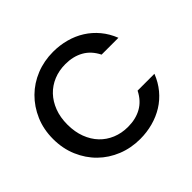

<svg xmlns="http://www.w3.org/2000/svg" viewBox="-166 -902 1105 1105"><g transform="rotate(-45 386.5 -349.0)"><path d="M37 -349Q37 -427 65 -492Q93 -557 141 -604.5Q189 -652 253.5 -678Q318 -704 392 -704Q446 -704 496 -690.5Q546 -677 588 -650.5Q630 -624 662.5 -585Q695 -546 715 -495H578Q550 -551 502.5 -577.5Q455 -604 392 -604Q340 -604 296.5 -586Q253 -568 221.5 -535Q190 -502 172 -455Q154 -408 154 -349Q154 -290 172 -242.5Q190 -195 221.5 -162Q253 -129 296.5 -111Q340 -93 392 -93Q455 -93 502.5 -119.5Q550 -146 578 -202H715Q695 -151 662.5 -112Q630 -73 588 -47Q546 -21 496 -7.5Q446 6 392 6Q318 6 253.5 -20Q189 -46 141 -93Q93 -140 65 -205.5Q37 -271 37 -349Z"/></g></svg>

Font: SVN-Poppins Medium
Style: Regular
Weight: 500
Designer: Ninad Kale (Devanagari), Jonny Pinhorn (Latin)
Foundry: Indian Type Foundry
Version: Version 3.002 2017; ttfautohint (v1.8.3)